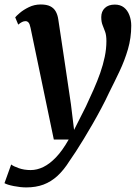

<svg xmlns="http://www.w3.org/2000/svg" viewBox="-58 -587 627 858"><path d="M78.5 -462.5Q75 -480 69.5 -486.2Q64 -492.5 56 -492.5Q48.5 -492.5 40.8 -488.8Q33 -485 23.5 -477L10 -509.5Q14.5 -515.5 30.5 -529.2Q46.5 -543 71 -555Q95.5 -567 124 -567Q150.5 -567 166.5 -559Q182.5 -551 191 -536Q199.5 -521 202.5 -500Q209.5 -452.5 216.8 -405Q224 -357.5 231 -310.2Q238 -263 245 -215.8Q252 -168.5 259 -121L273 -6.5L326 -111.5Q344 -150 360.5 -187.2Q377 -224.5 389.8 -260.8Q402.5 -297 410 -332.8Q417.5 -368.5 417.5 -403.5Q417.5 -429 412 -444.5Q406.5 -460 400.5 -474.5Q394.5 -489 394.5 -510.5Q394.5 -536 410.5 -551.2Q426.5 -566.5 455 -566.5Q479.5 -566.5 495.8 -553.8Q512 -541 520.2 -519.2Q528.5 -497.5 528.5 -472Q528.5 -418 513.8 -367.2Q499 -316.5 476.2 -268.5Q453.5 -220.5 430 -174Q414 -139.5 395 -103.8Q376 -68 356 -33.2Q336 1.5 317 32.8Q298 64 281.5 89.5Q265 115 252.5 132.5Q227.5 172.5 199 198.8Q170.5 225 136.5 237.8Q102.5 250.5 59.5 250.5Q33.5 250.5 3.5 244.5Q-26.5 238.5 -38 231.5L-8 148Q1.5 156 25.8 164.5Q50 173 79 173Q107.5 173 135.8 159.2Q164 145.5 192.5 115.8Q221 86 249 36.5H182.5Z"/></svg>

Font: Merriweather Light 18pt SemiBold
Style: Italic
Weight: 600
Italic angle: -7.8°
Version: Version 2.101